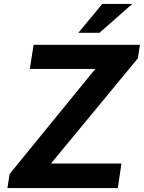

<svg xmlns="http://www.w3.org/2000/svg" viewBox="-20 -949 726 969"><path d="M17.5 0 28.5 -71 461 -601H130.5L149.5 -723H686L676 -655L237 -123.5H593L574.5 0ZM375.5 -783.5 496 -929H647.5L482 -783.5Z"/></svg>

Font: Public Sans Thin
Style: Bold Italic
Weight: 700
Italic angle: -8°
Version: Version 2.001